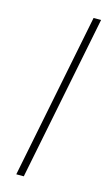

<svg xmlns="http://www.w3.org/2000/svg" viewBox="-106 -701 425 741"><g transform="rotate(15 106.0 -330.0)"><path d="M40 0 172 -660H202L70 0Z"/></g></svg>

Font: Source Sans 3
Style: Italic
Weight: 200
Italic angle: -11°
Designer: Paul D. Hunt
Foundry: Adobe
Version: Version 3.046;hotconv 1.0.118;makeotfexe 2.5.65603